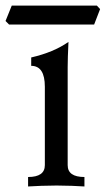

<svg xmlns="http://www.w3.org/2000/svg" viewBox="-41 -674 396 694"><path d="M264.2 0Q223.1 -2.9 163.6 -3.4Q104 -2.9 60.5 0V-34.2Q121.1 -34.2 121.1 -77.1V-360.4Q121.1 -436 71.8 -436V-466.3Q152.8 -484.9 206.5 -522.5Q203.6 -463.4 203.6 -431.6V-77.1Q203.6 -34.2 264.2 -34.2ZM299.3 -585.4H-8.3L-21 -598.1L1.5 -653.8H309.1L320.8 -641.1Z"/></svg>

Font: Kelvinch
Style: Regular
Weight: 400
Designer: Paul James MIller
Foundry: High-Logic / Made with FontCreator
Version: Version 3.30 September 23, 2016